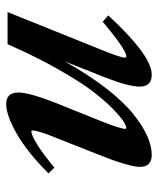

<svg xmlns="http://www.w3.org/2000/svg" viewBox="35 -533 509 619"><g transform="rotate(-90 289.5 -223.5)"><path d="M99.6 11.2Q61 11.2 61 -27.3Q61 -62.5 104 -169.4L156.2 -301.3Q178.2 -356 178.2 -372.1Q178.2 -377 174.8 -377Q164.6 -377 134.5 -358.9Q104.5 -340.8 58.6 -302.7L40 -321.8Q107.4 -389.2 167.2 -423.6Q227.1 -458 263.2 -458Q300.8 -458 300.8 -418.9Q300.8 -384.8 268.6 -301.8L209.5 -154.8Q183.6 -89.4 183.6 -74.7Q183.6 -70.8 187.5 -70.8Q192.4 -70.8 206.1 -78.9Q219.7 -86.9 246.6 -112.8Q273.4 -138.7 303.7 -178Q334 -217.3 375.2 -289.8Q416.5 -362.3 456.5 -453.6H560.1L438.5 -151.4Q413.1 -88.4 413.1 -75.7Q413.1 -70.8 417 -70.8Q439 -70.8 528.8 -147L549.3 -128.9Q419.9 11.2 358.4 11.2Q319.8 11.2 319.8 -27.3Q319.8 -64.9 351.1 -143.6L400.9 -269Q358.4 -192.9 314.5 -136.2Q270.5 -79.6 231.7 -48.6Q192.9 -17.6 160.2 -3.2Q127.4 11.2 99.6 11.2Z"/></g></svg>

Font: Elstob 8pt
Style: Bold Italic
Weight: 700
Italic angle: -20°
Designer: Peter S. Baker
Version: Version 1.015